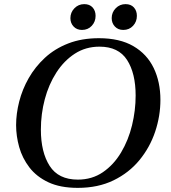

<svg xmlns="http://www.w3.org/2000/svg" viewBox="-20 -896 828 930"><path d="M757 -412Q757 -334 731.5 -258Q706 -182 655.5 -120.5Q605 -59 530 -22.5Q455 14 357 14Q272 14 214.5 -13Q157 -40 122.5 -85Q88 -130 73 -183.5Q58 -237 58 -290Q58 -345 73 -404Q88 -463 119 -517.5Q150 -572 197.5 -616Q245 -660 310.5 -685.5Q376 -711 459 -711Q560 -711 626 -672.5Q692 -634 724.5 -566.5Q757 -499 757 -412ZM637 -433Q637 -541 595.5 -605.5Q554 -670 462 -670Q395 -670 342.5 -636Q290 -602 253 -544.5Q216 -487 197 -415.5Q178 -344 178 -268Q178 -159 220.5 -92.5Q263 -26 357 -26Q426 -26 478.5 -62Q531 -98 566.5 -157.5Q602 -217 619.5 -289Q637 -361 637 -433ZM377 -751Q352 -751 336.5 -767.5Q321 -784 321 -808Q321 -836 340.5 -856Q360 -876 388 -876Q414 -876 428.5 -860Q443 -844 443 -819Q443 -791 424.5 -771Q406 -751 377 -751ZM577 -751Q552 -751 536.5 -767.5Q521 -784 521 -808Q521 -836 540.5 -856Q560 -876 588 -876Q614 -876 628.5 -860Q643 -844 643 -819Q643 -791 624.5 -771Q606 -751 577 -751Z"/></svg>

Font: Tiro Devanagari Marathi
Style: Italic
Weight: 400
Italic angle: -11°
Designer: Devanagari: John Hudson & Fiona Ross, assisted by Paul Hanslow. Latin: John Hudson with Paul Hanslow, assisted by Kaja S
Foundry: Tiro Typeworks Ltd.
Version: Version 1.52